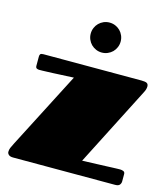

<svg xmlns="http://www.w3.org/2000/svg" viewBox="-108 -807 779 892"><g transform="rotate(15 281.0 -361.0)"><path d="M32.2 -483.9Q32.2 -492.2 35.6 -496.1Q39.1 -500 50.3 -500H522Q540.5 -500 547.9 -495.6Q555.2 -491.2 555.2 -480Q555.2 -466.3 546.4 -450.2L351.6 -68.8Q397 -70.3 434.6 -71.8Q450.7 -72.3 466.6 -73Q482.4 -73.7 496.1 -74.2Q509.8 -74.7 519.5 -75Q529.3 -75.2 533.2 -75.2Q541.5 -75.2 548.8 -72Q556.2 -68.8 556.2 -59.1V-23.9Q556.2 -15.1 550.5 -7.6Q544.9 0 528.3 0H37.6Q23.4 0 16.6 -6.1Q9.8 -12.2 9.8 -20Q9.8 -29.8 13.4 -39.1Q17.1 -48.3 25.4 -64L214.8 -431.6Q176.8 -429.7 144 -428.2Q129.9 -427.2 115.7 -426.8Q101.6 -426.3 88.6 -425.8Q75.7 -425.3 65.4 -425Q55.2 -424.8 49.3 -424.8Q43.5 -424.8 37.8 -427.5Q32.2 -430.2 32.2 -439.9ZM237.3 -649.4Q237.3 -664.6 242.9 -677.7Q248.5 -690.9 258.3 -700.7Q268.1 -710.4 281.2 -716.1Q294.4 -721.7 309.1 -721.7Q324.2 -721.7 337.4 -716.1Q350.6 -710.4 360.4 -700.7Q370.1 -690.9 375.7 -677.7Q381.3 -664.6 381.3 -649.4Q381.3 -634.8 375.7 -621.6Q370.1 -608.4 360.4 -598.6Q350.6 -588.9 337.4 -583.3Q324.2 -577.6 309.1 -577.6Q294.4 -577.6 281.2 -583.3Q268.1 -588.9 258.3 -598.6Q248.5 -608.4 242.9 -621.6Q237.3 -634.8 237.3 -649.4Z"/></g></svg>

Font: Fascinate
Style: Regular
Weight: 900
Designer: Astigmatic (AOETI)
Foundry: Astigmatic (AOETI)
Version: Version 1.000